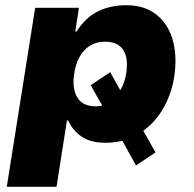

<svg xmlns="http://www.w3.org/2000/svg" viewBox="-20 -537 744 737"><path d="M6 180 115 -507H283L269 -416H274Q309 -471 357 -494Q405 -517 464 -517Q534 -517 579 -482Q624 -447 642 -387Q660 -327 650 -252Q642 -185 608.5 -124.5Q575 -64 521 -29L526 -42L577 48L502 98L445 -5L465 0Q446 5 426 8Q406 11 384 11Q328 11 293.5 -12.5Q259 -36 242 -74L237 -75L197 180ZM346 -129Q357 -129 366 -130.5Q375 -132 383 -135L378 -122L328 -210L403 -260L447 -181L436 -183Q447 -197 454.5 -217Q462 -237 465 -260Q473 -315 452.5 -346Q432 -377 383 -377Q350 -377 325 -361.5Q300 -346 284.5 -317Q269 -288 264 -248Q257 -193 278 -161Q299 -129 346 -129Z"/></svg>

Font: Nunito Sans 7pt Black
Style: Italic
Weight: 900
Italic angle: -9°
Version: Version 3.101;gftools[0.9.27]